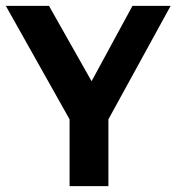

<svg xmlns="http://www.w3.org/2000/svg" viewBox="-28 -632 600 652"><path d="M208.3 0V-226.7L-8.2 -612H138.4L283 -356.2L421.8 -612H551.4L340.1 -226.7V0Z"/></svg>

Font: Ancizar Sans Thin
Style: Regular
Weight: 100
Designer: Cesar Puertas, Viviana Monsalve, Julian Moncada, Julian Prieto, Jose Castro, Mariel Hernandez, Felipe Aragon, Sara Alarc
Version: Version 8.100